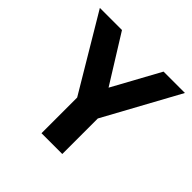

<svg xmlns="http://www.w3.org/2000/svg" viewBox="-161 -772 921 921"><g transform="rotate(45 300.0 -311.5)"><path d="M241 0V-242L14 -623H164L314 -382L446 -623H591L382 -241V0Z"/></g></svg>

Font: Inconsolata Expanded Black
Style: Regular
Weight: 900
Width: 7
Monospace: yes
Designer: Raph Levien, Cyreal, Brenton Simpson
Foundry: Raph Levien, Cyreal, Google
Version: Version 3.001; ttfautohint (v1.8.2.53-6de2)